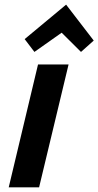

<svg xmlns="http://www.w3.org/2000/svg" viewBox="-20 -799 420 819"><path d="M17.2 0 142.2 -524H272.5L146.8 0ZM126.8 -577.5 85.2 -632.2 262 -779.2 379.8 -626 325.5 -577.5 243 -659.5Z"/></svg>

Font: Ubuntu Sans
Style: Italic
Weight: 400
Italic angle: -13.5°
Designer: Dalton Maag Ltd
Foundry: Dalton Maag Ltd
Version: Version 1.006